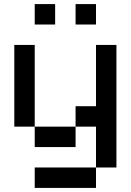

<svg xmlns="http://www.w3.org/2000/svg" viewBox="-20 -720 640 940"><path d="M150 200V100H450V-100H350V0H150V-100H50V-500H150V-100H350V-200H450V-500H550V100H450V200ZM350 -600V-700H450V-600ZM150 -600V-700H250V-600Z"/></svg>

Font: Matrix Sans
Style: Regular
Weight: 400
Designer: Brad Neil
Version: Version 1.100